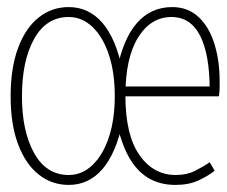

<svg xmlns="http://www.w3.org/2000/svg" viewBox="-20 -510 640 542"><path d="M174 -16Q212 -16 241.5 -44.5Q271 -73 287.5 -123Q304 -173 304 -239Q304 -305 287.5 -355Q271 -405 241.5 -433.5Q212 -462 174 -462Q111 -462 76.5 -400.5Q42 -339 42 -238Q42 -139 76.5 -77.5Q111 -16 174 -16ZM174 12Q126 12 89 -17.5Q52 -47 31 -103Q10 -159 10 -238Q10 -318 31 -374.5Q52 -431 89 -460.5Q126 -490 174 -490Q231 -490 269.5 -445Q308 -400 326 -310H310Q327 -400 366.5 -445Q406 -490 466 -490Q511 -490 541 -461.5Q571 -433 585.5 -385.5Q600 -338 600 -282Q600 -273 600 -263Q600 -253 598 -238H320V-266H580L572 -254Q572 -356 545 -409Q518 -462 464 -462Q406 -462 370 -404.5Q334 -347 334 -240Q334 -129 373.5 -72.5Q413 -16 476 -16Q507 -16 530 -27.5Q553 -39 572 -52L586 -28Q567 -13 540 -0.5Q513 12 475 12Q431 12 398 -8Q365 -28 343 -68Q321 -108 309 -168H327Q308 -78 269.5 -33Q231 12 174 12Z"/></svg>

Font: Source Code Pro ExtraLight ExtraLight
Style: Regular
Weight: 250
Monospace: yes
Version: Version 1.018;hotconv 1.0.116;makeotfexe 2.5.65601